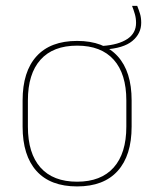

<svg xmlns="http://www.w3.org/2000/svg" viewBox="-20 -640 539 671"><path d="M249.5 11.5Q156 11.5 107.5 -42.5Q59 -96.5 59 -197.5V-289Q59 -390 107.8 -443.5Q156.5 -497 249.5 -497Q342.5 -497 391.2 -443.5Q440 -390 440 -289V-197.5Q440 -96.5 391.2 -42.5Q342.5 11.5 249.5 11.5ZM249.5 -5Q333 -5 377.2 -54.5Q421.5 -104 421.5 -197.5V-289Q421.5 -382 377.5 -431.2Q333.5 -480.5 249.5 -480.5Q165.5 -480.5 121.5 -431.2Q77.5 -382 77.5 -289V-197.5Q77.5 -104 121.5 -54.5Q165.5 -5 249.5 -5ZM344.5 -467 339 -479.5Q394.5 -483.5 425 -503.8Q455.5 -524 455.5 -560Q455.5 -576.5 451.2 -591Q447 -605.5 441.5 -619.5H459.5Q465 -606 469.2 -592.2Q473.5 -578.5 473.5 -560.5Q473.5 -522.5 442.5 -496.8Q411.5 -471 344.5 -467Z"/></svg>

Font: Anek Latin Medium Thin
Style: Regular
Weight: 250
Version: Version 1.003